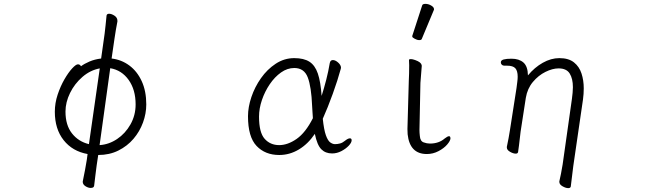

<svg xmlns="http://www.w3.org/2000/svg" viewBox="-20 -784 3334 991"><path d="M479 69Q476 90 472.5 120Q469 150 466 174Q465 186 448 186Q435 186 421 177Q407 168 407 154Q407 152 407.5 150.5Q408 149 408 148Q413 123 419 92.5Q425 62 428 41L432 11Q354 -3 308.5 -60.5Q263 -118 263 -207Q263 -252 277.5 -295.5Q292 -339 312.5 -374.5Q333 -410 352.5 -431Q372 -452 382 -452Q393 -452 398 -442Q415 -455 442 -466.5Q469 -478 502 -482L520 -610Q522 -627 525 -654Q528 -681 530 -704Q532 -713 543 -713Q556 -713 571 -703Q586 -693 586 -677V-673Q582 -654 578 -629.5Q574 -605 571 -585L556 -482Q607 -476 647.5 -446Q688 -416 711.5 -365Q735 -314 735 -245Q735 -198 718 -151.5Q701 -105 669 -67.5Q637 -30 591 -7Q545 16 487 16ZM494 -35Q542 -38 584.5 -66.5Q627 -95 653.5 -142Q680 -189 680 -245Q680 -321 644 -371.5Q608 -422 549 -432ZM495 -431Q446 -422 405.5 -387Q365 -352 341.5 -304Q318 -256 318 -208Q318 -138 351.5 -95.5Q385 -53 439 -40Z M1605 -93Q1570 -41 1522.5 -12.5Q1475 16 1421 16Q1349 16 1304.5 -30.5Q1260 -77 1260 -184Q1260 -231 1277.5 -283Q1295 -335 1327 -380.5Q1359 -426 1403 -455Q1447 -484 1499 -484Q1548 -484 1577 -465.5Q1606 -447 1620.5 -404.5Q1635 -362 1640 -289Q1653 -330 1664 -373Q1675 -416 1682 -458Q1685 -474 1698 -474Q1711 -474 1725.5 -461Q1740 -448 1740 -434Q1740 -433 1739.5 -432Q1739 -431 1739 -429Q1723 -370 1697.5 -299.5Q1672 -229 1646 -171Q1652 -114 1662 -86Q1672 -58 1684.5 -49Q1697 -40 1709 -40Q1722 -40 1735 -43.5Q1748 -47 1760 -57Q1776 -70 1786 -70Q1795 -70 1795 -60Q1795 -48 1780 -32Q1765 -16 1742 -4Q1719 8 1694 8Q1660 8 1638.5 -13.5Q1617 -35 1605 -93ZM1595 -174Q1594 -188 1593 -204Q1592 -220 1591 -237Q1587 -336 1568.5 -384.5Q1550 -433 1499 -433Q1463 -433 1430.5 -410Q1398 -387 1372.5 -349.5Q1347 -312 1332 -268Q1317 -224 1317 -182Q1317 -100 1346 -67.5Q1375 -35 1421 -35Q1465 -35 1511 -67Q1557 -99 1595 -174Z M2108 -599Q2159 -755 2159 -756Q2161 -764 2176 -764Q2191 -764 2205.5 -755.5Q2220 -747 2220 -737Q2220 -735 2220 -734L2157 -583Q2155 -577 2144 -577Q2133 -577 2120.5 -584Q2108 -591 2108 -594.5Q2108 -598 2108 -599ZM2091 -475Q2092 -479 2100.5 -479Q2109 -479 2123 -474Q2154 -463 2156 -448L2157 -445Q2150 -356 2150 -356Q2145 -120 2145 -113Q2145 -99 2147 -82Q2149 -55 2167 -49Q2183 -43 2199 -43Q2245 -43 2275 -69Q2290 -81 2298 -81Q2304 -81 2305 -71Q2305 -70 2305 -70Q2305 -58 2288.5 -38.5Q2272 -19 2243.5 -4Q2215 11 2183 11Q2095 11 2084 -91Q2083 -107 2083 -118.5Q2083 -130 2090 -367Q2092 -402 2092 -447Q2092 -458 2091 -475Z M2867 152Q2871 135 2875.5 112.5Q2880 90 2884 65L2932 -274Q2934 -290 2935.5 -305Q2937 -320 2937 -334Q2937 -378 2920.5 -404.5Q2904 -431 2863 -431Q2832 -431 2795.5 -413Q2759 -395 2730.5 -361Q2702 -327 2694 -279L2667 -104Q2666 -95 2663.5 -74Q2661 -53 2658.5 -31.5Q2656 -10 2654 1Q2652 9 2642 9Q2629 9 2612.5 -0.5Q2596 -10 2596 -23V-26Q2600 -44 2605 -71Q2610 -98 2612 -112L2646 -330Q2648 -347 2650 -361.5Q2652 -376 2652 -388Q2652 -418 2640 -431.5Q2628 -445 2597 -445H2583Q2575 -445 2570 -450Q2565 -455 2565 -462Q2565 -473 2579.5 -477Q2594 -481 2620 -481Q2659 -481 2681.5 -461.5Q2704 -442 2705 -395Q2739 -436 2781.5 -460Q2824 -484 2867 -484Q2915 -484 2942.5 -462Q2970 -440 2981.5 -404.5Q2993 -369 2993 -328Q2993 -314 2992 -299Q2991 -284 2989 -270L2939 73L2926 179Q2924 187 2913 187Q2900 187 2883.5 177.5Q2867 168 2867 155Z"/></svg>

Font: Moon Stars Kai T Light
Style: Regular
Weight: 300
Designer: GuiWonder
Version: Version 1.101